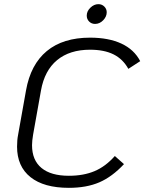

<svg xmlns="http://www.w3.org/2000/svg" viewBox="-20 -892 694 923"><path d="M62 -187Q62 -219 67 -244L105 -457Q127 -582 205 -646.5Q283 -711 413 -711Q502 -711 563.5 -682.5Q625 -654 654 -598L597 -561Q571 -608 526 -630.5Q481 -653 413 -653Q315 -653 254.5 -603Q194 -553 177 -457L139 -244Q134 -214 134 -194Q134 -122 179.5 -84.5Q225 -47 311 -47Q382 -47 435 -69.5Q488 -92 532 -142L576 -103Q519 -42 457.5 -15.5Q396 11 311 11Q191 11 126.5 -40.5Q62 -92 62 -187ZM397 -817Q397 -838 414.5 -855Q432 -872 453 -872Q470 -872 481.5 -860.5Q493 -849 493 -833Q493 -812 476 -794.5Q459 -777 437 -777Q420 -777 408.5 -788.5Q397 -800 397 -817Z"/></svg>

Font: KoHo
Style: Italic
Weight: 400
Italic angle: -10°
Designer: Cadson Demak & Katatrad Team
Foundry: Cadson Demak Co.,Ltd.
Version: Version 1.000